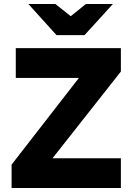

<svg xmlns="http://www.w3.org/2000/svg" viewBox="-20 -941 672 961"><path d="M403 -765H263L122 -921H257L334 -860L410 -921H545ZM38 0V-117L375 -551H59V-700H585V-583L243 -149H585V0Z"/></svg>

Font: Overpass Heavy
Style: Regular
Weight: 900
Designer: Delve Withrington, Thomas Jockin
Foundry: Delve Fonts
Version: Version 3.000;DELV;Overpass